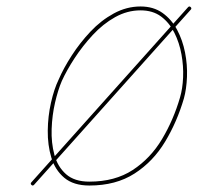

<svg xmlns="http://www.w3.org/2000/svg" viewBox="-20 -567 653 593"><path d="M256 6Q207 6 178.5 -18Q150 -42 138.5 -80.5Q127 -119 127.5 -163.5Q128 -208 137.5 -250Q147 -292 161 -321Q176 -356 201.5 -395.5Q227 -435 259.5 -469.5Q292 -504 331.5 -525.5Q371 -547 414 -547Q454 -547 482 -527Q510 -507 527 -475Q544 -443 551.5 -405Q559 -367 557.5 -329.5Q556 -292 548 -263Q527 -191 490 -129.5Q453 -68 395.5 -31Q338 6 256 6ZM256 -6Q335 -6 390 -42Q445 -78 480.5 -137.5Q516 -197 536 -266Q544 -293 545.5 -328Q547 -363 540.5 -399Q534 -435 518.5 -466Q503 -497 477.5 -516Q452 -535 414 -535Q373 -535 335.5 -514Q298 -493 266.5 -459Q235 -425 210.5 -387.5Q186 -350 171 -317Q159 -289 150 -250Q141 -211 139.5 -168.5Q138 -126 148 -89Q158 -52 184 -29Q210 -6 256 -6ZM569 -545Q573 -541 569 -537Q448 -402 327 -266.5Q206 -131 85 4Q81 8 77 4Q73 0 77 -4Q198 -139 319 -274.5Q440 -410 561 -545Q565 -549 569 -545Z"/></svg>

Font: FRB American Cursive Guidelines Thin
Style: Italic
Weight: 100
Italic angle: -25°
Version: Version 2.0;Modular Font Editor K font №1